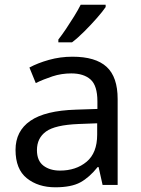

<svg xmlns="http://www.w3.org/2000/svg" viewBox="-20 -786 601 816"><path d="M288 -545Q386 -545 433 -502Q480 -459 480 -365V0H416L399 -76H395Q360 -32 321.5 -11Q283 10 215 10Q142 10 94 -28.5Q46 -67 46 -149Q46 -229 109 -272.5Q172 -316 303 -320L394 -323V-355Q394 -422 365 -448Q336 -474 283 -474Q241 -474 203 -461.5Q165 -449 132 -433L105 -499Q140 -518 188 -531.5Q236 -545 288 -545ZM314 -259Q214 -255 175.5 -227Q137 -199 137 -148Q137 -103 164.5 -82Q192 -61 235 -61Q303 -61 348 -98.5Q393 -136 393 -214V-262ZM429 -756Q417 -738 392 -709.5Q367 -681 338.5 -652.5Q310 -624 286 -606H228V-618Q243 -637 260.5 -663Q278 -689 295 -716.5Q312 -744 323 -766H429Z"/></svg>

Font: Noto Sans Linear A
Style: Regular
Weight: 400
Designer: Monotype Design Team
Foundry: Monotype Imaging Inc.
Version: Version 2.002; ttfautohint (v1.8.4.7-5d5b)